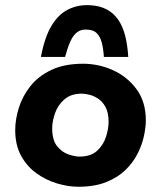

<svg xmlns="http://www.w3.org/2000/svg" viewBox="-20 -700 613 732"><path d="M279 12Q240 12 198 -0.5Q156 -13 119.5 -39Q83 -65 60.5 -106Q38 -147 38 -204Q38 -244 51.5 -288Q65 -332 95 -370.5Q125 -409 175 -433Q225 -457 297 -457Q356 -457 410.5 -432.5Q465 -408 500.5 -360Q536 -312 536 -241Q536 -216 529 -182.5Q522 -149 505 -115Q488 -81 459 -52.5Q430 -24 385.5 -6Q341 12 279 12ZM283 -103Q326 -103 350 -125Q374 -147 384 -178Q394 -209 394 -235Q394 -270 382.5 -291.5Q371 -313 354 -324Q337 -335 320 -339Q303 -343 292 -343Q251 -343 226 -321.5Q201 -300 190 -269Q179 -238 179 -211Q179 -166 197.5 -143Q216 -120 240.5 -111.5Q265 -103 283 -103ZM325 -680Q360 -678 386 -664.5Q412 -651 429.5 -626.5Q447 -602 456.5 -566.5Q466 -531 469 -483H376Q374 -515 368 -537.5Q362 -560 349.5 -573Q337 -586 313 -587Q290 -589 274.5 -577.5Q259 -566 248.5 -542.5Q238 -519 228 -483H136Q150 -558 176.5 -602Q203 -646 241 -664.5Q279 -683 325 -680Z"/></svg>

Font: Josefin Sans Thin
Style: Bold Italic
Weight: 700
Italic angle: -7°
Version: Version 2.000